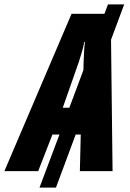

<svg xmlns="http://www.w3.org/2000/svg" viewBox="-81 -780 593 875"><path d="M205 -289 278 -497Q286 -522 292.5 -544Q299 -566 303 -589H306Q303 -564 302 -541.5Q301 -519 300 -495L299 -460L235 -289ZM287 -167 283 0H432L425 -599L485 -760H411L395 -717H245L-61 0H93L158 -167H190L99 75H174L264 -167Z"/></svg>

Font: Noto Sans UI Condensed ExtraBold
Style: Italic
Weight: 800
Width: 3
Designer: Monotype Design Team
Foundry: Monotype Imaging Inc.
Version: 1.001